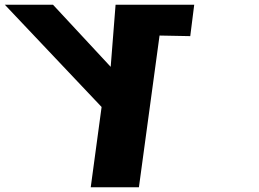

<svg xmlns="http://www.w3.org/2000/svg" viewBox="-160 -533 1098 813"><path d="M515.6 -382.5 645.6 -380 662.4 -513H329.4L308.7 -250L64.4 -513H-139.6L270.2 -80L224.2 260H428.2Z"/></svg>

Font: Hussar
Style: BdOpOblFour
Weight: 700
Foundry: Cannot Into Space Fonts
Version: Version 2.00